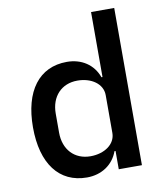

<svg xmlns="http://www.w3.org/2000/svg" viewBox="-84 -809 760 890"><g transform="rotate(-10 296.0 -364.0)"><path d="M405 0H514V-740H405V-434H400C378 -496 323 -532 254 -532C123 -532 47 -431 47 -260C47 -89 123 12 254 12C323 12 378 -25 400 -86H405ZM287 -82C212 -82 162 -135 162 -215V-305C162 -385 212 -438 287 -438C353 -438 405 -402 405 -349V-171C405 -118 353 -82 287 -82Z"/></g></svg>

Font: IBM Plex Thai Looped Medium
Style: Regular
Weight: 500
Designer: Mike Abbink, Paul van der Laan, Pieter van Rosmalen, Ben Mitchell, Mark Frömberg
Foundry: Bold Monday
Version: Version 1.0